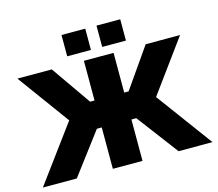

<svg xmlns="http://www.w3.org/2000/svg" viewBox="-122 -1062 1387 1219"><g transform="rotate(-15 571.5 -452.5)"><path d="M379 -765V-905H535V-765ZM609 -765V-905H765V-765ZM14 0 286 -369 37 -710H263L445 -449H474V-710H669V-449H698L880 -710H1106L857 -369L1129 0H906L701 -272H669V0H474V-272H442L237 0Z"/></g></svg>

Font: Raleway-v4020 Black
Style: Regular
Weight: 900
Designer: Matt McInerney, Pablo Impallari, Rodrigo Fuenzalida
Foundry: Matt McInerney, Pablo Impallari, Rodrigo Fuenzalida
Version: Version 4.020;PS 004.020;hotconv 1.0.88;makeotf.lib2.5.64775